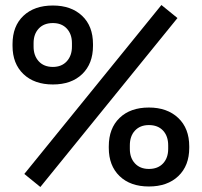

<svg xmlns="http://www.w3.org/2000/svg" viewBox="-20 -733 805 766"><path d="M141 13 77 -39 624 -713 688 -661ZM574 11Q500 11 457 -30.5Q414 -72 414 -143V-149Q414 -221 457 -262.5Q500 -304 574 -304Q647 -304 691 -262.5Q735 -221 735 -149V-143Q735 -72 691.5 -30.5Q648 11 574 11ZM574 -59Q610 -59 630.5 -81Q651 -103 651 -139V-153Q651 -190 630.5 -212Q610 -234 574 -234Q539 -234 518.5 -212Q498 -190 498 -153V-139Q498 -103 518.5 -81Q539 -59 574 -59ZM191 -396Q117 -396 73.5 -437.5Q30 -479 30 -550V-557Q30 -629 73.5 -670Q117 -711 191 -711Q264 -711 307.5 -670Q351 -629 351 -557V-550Q351 -479 308 -437.5Q265 -396 191 -396ZM191 -466Q226 -466 246.5 -488.5Q267 -511 267 -547V-561Q267 -597 246.5 -619Q226 -641 191 -641Q155 -641 134.5 -619Q114 -597 114 -561V-547Q114 -511 134.5 -488.5Q155 -466 191 -466Z"/></svg>

Font: Space Grotesk Medium
Style: Regular
Weight: 500
Designer: Florian Karsten
Foundry: Florian Karsten
Version: Version 2.000